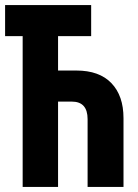

<svg xmlns="http://www.w3.org/2000/svg" viewBox="-20 -734 540 754"><path d="M208 0V-335H262Q324 -335 324 -266V0H465V-270Q465 -358 417.5 -407.5Q370 -457 280 -457H208V-592H338V-714H0V-592H69V0Z"/></svg>

Font: Noto Sans Mono UI Condensed ExtraBold
Style: Regular
Weight: 800
Width: 3
Designer: Monotype Design team
Foundry: Monotype Imaging Inc.
Version: 1.000